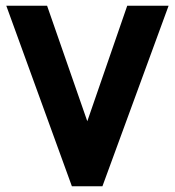

<svg xmlns="http://www.w3.org/2000/svg" viewBox="-20 -653 612 673"><path d="M286 -228 426 -633H571L339 0H232L2 -633H145Z"/></svg>

Font: Tajawal ExtraBold
Style: Regular
Weight: 800
Designer: Boutros Fonts
Foundry: Created by Boutros International 2017
Version: Version 1.700